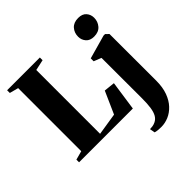

<svg xmlns="http://www.w3.org/2000/svg" viewBox="-246 -955 1401 1401"><g transform="rotate(-45 455.0 -254.0)"><path d="M25.5 0V-27.5L94 -46V-697L26 -715V-743H364V-715L281 -697V-38.5L452 -65.5L528.5 -237.5L613.5 -228.5L580.5 0ZM633 242.5Q618 242.5 605.5 241.5Q593 240.5 583.8 238.8Q574.5 237 570 235.5L562.5 195Q574 195 589.8 192.8Q605.5 190.5 620.5 183Q643 172 656 149.5Q669 127 674.8 89.2Q680.5 51.5 680.5 -5L680 -423L622 -446V-476L805.5 -527.5H821L844.5 -505L845 -23.5Q845 45 826.5 95.2Q808 145.5 777 178.2Q746 211 708.5 226.8Q671 242.5 633 242.5ZM752 -570.5Q711 -570.5 689.8 -595Q668.5 -619.5 668.5 -652.5Q668.5 -693.5 693.5 -721.5Q718.5 -749.5 765 -749.5H766Q807.5 -749.5 828.5 -725.5Q849.5 -701.5 849.5 -668Q849.5 -628.5 824.5 -599.5Q799.5 -570.5 753 -570.5Z"/></g></svg>

Font: Merriweather 120pt Black
Style: Regular
Weight: 900
Designer: Eben Sorkin
Foundry: Eben Sorkin
Version: Version 2.100